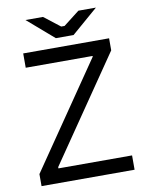

<svg xmlns="http://www.w3.org/2000/svg" viewBox="-94 -937 771 1004"><g transform="rotate(-10 291.0 -435.0)"><path d="M252 -749H346L486 -870H393L308 -804H290L205 -870H112ZM44 0H538V-76H147V-83L526 -636V-700H70V-624H425V-620L44 -64Z"/></g></svg>

Font: Fixel Display Regular
Style: Regular
Weight: 400
Designer: AlfaBravo + MacPaw
Foundry: Kyrylo Tkachov, Marchela Mozhyna, Serhii Makarenko, Maria Weinstein, Zakhar Kryvoshyya
Version: Version 1.211